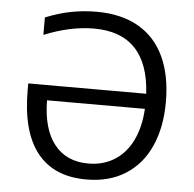

<svg xmlns="http://www.w3.org/2000/svg" viewBox="-52 -778 847 840"><g transform="rotate(5 371.0 -357.5)"><path d="M67.9 -356.9V-386.7H585.9Q578.6 -518.1 515.4 -584.5Q452.1 -650.9 334.5 -650.9Q230.5 -650.9 115.2 -604V-680.7Q174.8 -704.6 228.3 -714.8Q281.7 -725.1 339.8 -725.1Q447.3 -725.1 522.5 -682.1Q597.7 -639.2 636.2 -556.9Q674.8 -474.6 674.8 -357.4Q674.8 -247.6 637.9 -164.6Q601.1 -81.5 529.5 -35.9Q458 9.8 356.9 9.8Q214.4 9.8 141.1 -82.8Q67.9 -175.3 67.9 -356.9ZM585.9 -320.3H156.2Q157.2 -195.3 210 -127.9Q262.7 -60.5 359.9 -60.5Q425.3 -60.5 474.9 -91.8Q524.4 -123 553 -181.6Q581.5 -240.2 585.9 -320.3Z"/></g></svg>

Font: Viking Open Sans
Style: Regular
Weight: 400
Foundry: Ascender Corporation
Version: Version 2.001